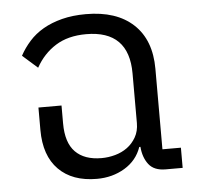

<svg xmlns="http://www.w3.org/2000/svg" viewBox="-45 -604 683 663"><g transform="rotate(-5 296.0 -273.0)"><path d="M265 12Q180 12 132.5 -36Q85 -84 85 -173V-251H165V-189Q165 -122 196.5 -90Q228 -58 287 -58Q311 -58 334.5 -64.5Q358 -71 376.5 -84.5Q395 -98 407 -119Q419 -140 419 -168V-340Q419 -489 271 -489Q208 -489 165 -462Q122 -435 96 -388L44 -434Q58 -460 78.5 -483Q99 -506 127.5 -522.5Q156 -539 193 -548.5Q230 -558 276 -558Q382 -558 440.5 -503.5Q499 -449 499 -349V-70H563V0H504Q464 0 445.5 -24Q427 -48 424 -85H420Q404 -39 361.5 -13.5Q319 12 265 12Z"/></g></svg>

Font: IBM Plex Sans Thai
Style: Regular
Weight: 400
Designer: Mike Abbink, Paul van der Laan, Pieter van Rosmalen, Ben Mitchell, Mark Frömberg
Foundry: Bold Monday
Version: Version 1.2